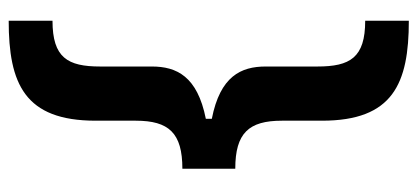

<svg xmlns="http://www.w3.org/2000/svg" viewBox="-274 -514 942 433"><g transform="rotate(-90 196.5 -297.0)"><path d="M33 -356.2V-236.9C113.6 -236.9 141.3 -206.3 141.3 -131.7V-41.5C141.3 118.6 224.8 154.5 366.8 154.5V56.1C283.4 56.1 263.5 22 263.5 -51.8V-168.3C263.5 -224.1 241.5 -271 145.6 -289.8V-303.3C241.5 -322.4 263.5 -369.3 263.5 -425.1V-541.5C263.5 -615.1 283.4 -649.1 366.8 -649.1V-747.9C224.8 -747.9 141.3 -712 141.3 -551.8V-461.3C141.3 -386.7 113.6 -356.2 33 -356.2Z"/></g></svg>

Font: Margiela Sans Semi Bold
Style: Regular
Weight: 600
Designer: Stefan Endress, Andreas Faust
Version: Version 1.100;FEAKit 1.0